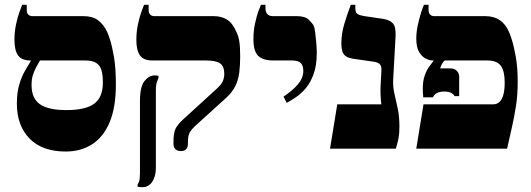

<svg xmlns="http://www.w3.org/2000/svg" viewBox="-20 -617 2204 797"><path d="M253 12Q155 12 102.5 -42Q50 -96 50 -187Q50 -234 60.5 -268Q71 -302 85 -325.5Q99 -349 108 -364V-402H146V-366Q139 -354 131 -339.5Q123 -325 117 -307Q111 -289 111 -264Q111 -209 145.5 -184.5Q180 -160 256 -160Q335 -160 371 -186.5Q407 -213 407 -274Q407 -306 401 -326Q395 -346 379 -356Q363 -366 334 -366H106Q70 -366 55 -387Q40 -408 40 -451Q40 -485 46.5 -515.5Q53 -546 61 -568Q69 -590 72 -597H91V-575Q91 -563 97.5 -556.5Q104 -550 114 -550H326Q364 -550 387 -533Q410 -516 425 -484Q428 -479 436.5 -453Q445 -427 453 -381Q461 -335 461 -266Q461 -172 435.5 -110.5Q410 -49 363 -18.5Q316 12 253 12Z M731 10Q715 10 707.5 1.5Q700 -7 700 -20V-25Q700 -66 709 -83.5Q718 -101 741 -122L879 -248Q900 -267 905.5 -281.5Q911 -296 911 -310Q911 -342 893.5 -354Q876 -366 833 -366H612Q576 -366 561 -387Q546 -408 546 -451Q546 -485 552.5 -515.5Q559 -546 567 -568Q575 -590 578 -597H597V-575Q597 -563 603.5 -556.5Q610 -550 620 -550H867Q899 -550 922.5 -535.5Q946 -521 962 -483Q970 -467 973.5 -444.5Q977 -422 977 -381Q977 -345 973 -314.5Q969 -284 956.5 -259Q944 -234 920 -212L789 -93Q776 -81 768 -68Q760 -55 760 -25V-19Q760 -7 753.5 1.5Q747 10 731 10ZM571 160Q559 160 551 158V150Q553 146 557 137Q561 128 561 101V-197Q561 -258 580 -281Q599 -304 622 -304Q630 -304 638 -302V-294Q636 -290 631.5 -277.5Q627 -265 627 -241V81Q627 115 612 137.5Q597 160 571 160Z M1170 -190 1157 -216Q1196 -242 1217.5 -268Q1239 -294 1239 -322Q1239 -345 1228.5 -355.5Q1218 -366 1190 -366H1114Q1072 -366 1052 -385Q1032 -404 1032 -454Q1032 -489 1038.5 -519Q1045 -549 1052.5 -570Q1060 -591 1063 -597H1082V-581Q1082 -568 1089.5 -559Q1097 -550 1113 -550H1212Q1247 -550 1262.5 -534.5Q1278 -519 1282 -510Q1286 -502 1288.5 -481.5Q1291 -461 1293 -438Q1295 -415 1295 -398Q1295 -346 1282 -310Q1269 -274 1249.5 -251Q1230 -228 1208.5 -213.5Q1187 -199 1170 -190Z M1350 0 1380 -184H1563Q1562 -191 1561 -202Q1560 -213 1559.5 -228.5Q1559 -244 1560 -264L1563 -320Q1565 -343 1556 -351Q1547 -359 1530 -361L1447 -373Q1419 -377 1408 -390.5Q1397 -404 1397 -436Q1397 -477 1409 -517Q1421 -557 1436 -597H1455V-583Q1455 -566 1462.5 -560Q1470 -554 1493 -550L1568 -539Q1596 -535 1610 -521Q1624 -507 1622 -466L1612 -285Q1611 -255 1617.5 -227Q1624 -199 1631 -166.5Q1638 -134 1638 -91Q1638 -64 1634.5 -44.5Q1631 -25 1623 0Z M1708 0 1738 -184H2028Q2042 -184 2052.5 -193Q2063 -202 2069 -222Q2075 -242 2075 -275Q2075 -322 2059 -344Q2043 -366 2002 -366H1774Q1763 -366 1747 -374Q1731 -382 1719.5 -401.5Q1708 -421 1708 -457Q1708 -484 1714.5 -513.5Q1721 -543 1728.5 -566.5Q1736 -590 1740 -597H1759V-575Q1759 -563 1765.5 -556.5Q1772 -550 1782 -550H1994Q2030 -550 2054.5 -533.5Q2079 -517 2093 -484Q2096 -479 2104.5 -452.5Q2113 -426 2121 -381.5Q2129 -337 2129 -277Q2129 -225 2122 -178.5Q2115 -132 2105 -88.5Q2095 -45 2085 0ZM1737 -213Q1736 -225 1735.5 -232.5Q1735 -240 1735 -249Q1735 -281 1743 -303.5Q1751 -326 1762 -341Q1773 -356 1780 -365V-378H1826V-366Q1819 -360 1814 -350.5Q1809 -341 1807 -333H1851Q1866 -333 1876 -323Q1886 -313 1886 -299V-218H1867Q1863 -226 1852.5 -231.5Q1842 -237 1824 -237Q1788 -237 1777 -213Z"/></svg>

Font: Frank Ruhl Libre Black
Style: Regular
Weight: 900
Designer: Yanek Iontef
Foundry: Fontef
Version: Version 6.004